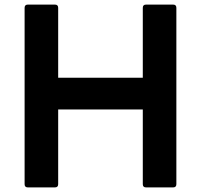

<svg xmlns="http://www.w3.org/2000/svg" viewBox="-20 -778 874 835"><path d="M101 37Q87 37 87 23V-744Q87 -758 101 -758H219Q233 -758 233 -744V-440H601V-744Q601 -758 615 -758H733Q747 -758 747 -744V23Q747 37 733 37H615Q601 37 601 23V-302H233V23Q233 37 219 37Z"/></svg>

Font: LINE Seed JP_TTF Bold
Style: Regular
Weight: 700
Designer: LINE & Fontrix & Fontworks
Version: Version 1.009